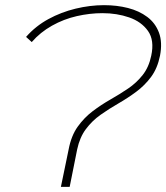

<svg xmlns="http://www.w3.org/2000/svg" viewBox="-20 -724 644 744"><path d="M216 0 246 -145Q256 -198 281 -233Q306 -268 339 -293Q372 -318 408 -338.5Q444 -359 476.5 -381Q509 -403 533 -433.5Q557 -464 566 -508Q579 -568 553.5 -604Q528 -640 480.5 -656.5Q433 -673 377 -673Q328 -673 277.5 -661.5Q227 -650 181.5 -624.5Q136 -599 103 -561L81 -581Q118 -623 167.5 -650Q217 -677 273 -690.5Q329 -704 383 -704Q433 -704 476 -693Q519 -682 550.5 -658.5Q582 -635 596 -597.5Q610 -560 600 -508Q590 -459 565.5 -426Q541 -393 508 -368.5Q475 -344 438.5 -323Q402 -302 369.5 -279Q337 -256 313 -224Q289 -192 279 -145L250 0Z"/></svg>

Font: Montserrat Thin ExtraLight
Style: Italic
Weight: 250
Italic angle: -11.3°
Version: Version 9.000